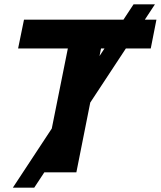

<svg xmlns="http://www.w3.org/2000/svg" viewBox="-20 -790 737 880"><path d="M39 70 592 -770H690L137 70ZM177 0 291 -568H63L90 -700H697L671 -568H443L330 0Z"/></svg>

Font: Montserrat Thin
Style: Bold Italic
Weight: 700
Italic angle: -11.3°
Version: Version 9.000